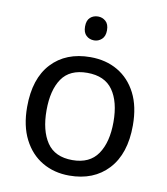

<svg xmlns="http://www.w3.org/2000/svg" viewBox="-83 -807 772 887"><g transform="rotate(10 302.5 -363.5)"><path d="M551 -269Q551 -136 483.5 -63Q416 10 301 10Q230 10 174.5 -22.5Q119 -55 87 -117.5Q55 -180 55 -269Q55 -402 122 -474Q189 -546 304 -546Q377 -546 432.5 -513.5Q488 -481 519.5 -419.5Q551 -358 551 -269ZM146 -269Q146 -174 183.5 -118.5Q221 -63 303 -63Q384 -63 422 -118.5Q460 -174 460 -269Q460 -364 422 -418Q384 -472 302 -472Q220 -472 183 -418Q146 -364 146 -269ZM306 -737Q326 -737 341.5 -723.5Q357 -710 357 -681Q357 -653 341.5 -639Q326 -625 306 -625Q284 -625 269 -639Q254 -653 254 -681Q254 -710 269 -723.5Q284 -737 306 -737Z"/></g></svg>

Font: Noto IKEA Arabic
Style: Regular
Weight: 400
Designer: Monotype Design Team
Foundry: Monotype Imaging Inc.
Version: Version 1.200